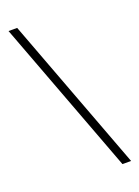

<svg xmlns="http://www.w3.org/2000/svg" viewBox="-138 -775 607 836"><g transform="rotate(-20 166.0 -357.0)"><path d="M52 -714 320 0H280L12 -714Z"/></g></svg>

Font: Noto Sans Cham ExtraLight
Style: Regular
Weight: 250
Version: Version 2.002